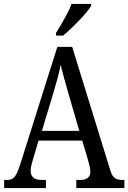

<svg xmlns="http://www.w3.org/2000/svg" viewBox="-20 -951 649 971"><path d="M263 -784V-771H299C349 -812 420 -886 441 -921V-931H342C325 -886 292 -831 263 -784ZM1 0H212V-41H190C152 -41 135 -58 135 -88C135 -103 141 -126 146 -142L175 -240H396L427 -135C432 -116 437 -95 437 -83C437 -56 420 -41 386 -41H366V0H609V-41H600C565 -41 549 -52 538 -89L345 -714H270L82 -119C61 -55 48 -41 16 -41H1ZM192 -289 251 -485C267 -538 279 -583 287 -623C296 -583 310 -535 327 -475L381 -289Z"/></svg>

Font: Noto Serif Sinhala Condensed
Style: Regular
Weight: 400
Width: 3
Designer: Jelle Bosma - Monotype Design Team
Foundry: Monotype Imaging Inc.
Version: Version 2.007